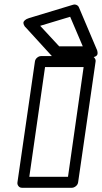

<svg xmlns="http://www.w3.org/2000/svg" viewBox="-20 -826 462 870"><path d="M59.1 0 138.2 -546.9Q139.6 -557.6 148.2 -564.7Q156.7 -571.8 166 -571.8H391.1Q401.9 -571.8 408.2 -563.7Q414.6 -555.7 413.1 -546.9L334 0Q332.5 10.7 323.5 17.8Q314.5 24.9 305.2 24.9H80.1Q69.3 24.9 63.5 17.1Q57.6 9.3 59.1 0ZM96.2 -702.1Q94.7 -703.1 93 -705.1Q91.3 -707 88.6 -712.6Q85.9 -718.3 86.2 -723.4Q86.4 -728.5 92.8 -734.4Q99.1 -740.2 111.8 -744.1L310.1 -804.2Q318.8 -807.1 326.9 -803.5Q335 -799.8 337.9 -792L418 -603Q418.9 -601.6 419.9 -599.1Q420.9 -596.7 421.9 -590.1Q422.9 -583.5 421.1 -578.6Q419.4 -573.7 411.9 -569.8Q404.3 -565.9 391.1 -565.9H231Q221.2 -565.9 213.9 -573.2ZM112.8 -24.9H288.1L358.9 -522H184.1ZM162.1 -709 248 -616.2H355L297.9 -750Z"/></svg>

Font: Trueno Black Outline
Style: Italic
Weight: 900
Width: 6
Designer: Julieta Ulanovsky
Foundry: Julieta Ulanovsky
Version: Version 3.001b | FøM Fix